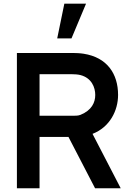

<svg xmlns="http://www.w3.org/2000/svg" viewBox="-20 -1002 700 1022"><path d="M322.5 -982.5 284.5 -797.5H360.5L438 -982.5ZM472.5 -289.5C564.5 -325 608.5 -413.5 608.5 -496.5C608.5 -609.5 550 -696.5 425 -716C406.5 -719 381.5 -720 367.5 -720H70V0H190.5V-273H344.5L486 0H622.5ZM362.5 -607C376 -607 394 -606 408 -602.5C468 -587 487 -536.5 487 -496.5C487 -456.5 468 -414.5 408 -390.5C394.5 -385 376 -386 362.5 -386H190.5V-607Z"/></svg>

Font: Hauora
Style: Bold
Weight: 700
Designer: Wayne Shih
Foundry: WCYS
Version: Version 1.001;hotconv 1.0.109;makeotfexe 2.5.65596